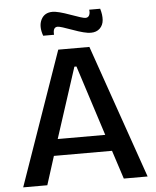

<svg xmlns="http://www.w3.org/2000/svg" viewBox="-57 -897 768 945"><g transform="rotate(-5 326.5 -424.0)"><path d="M256.8 -772.9Q232.4 -772.9 235.8 -734.9H182.1Q165 -782.7 181.4 -815.4Q197.8 -848.1 237.8 -848.1Q264.6 -848.1 324.5 -826.2Q384.3 -804.2 397 -804.2Q410.6 -804.2 416 -815.4Q421.4 -826.7 418.9 -842.8H473.1Q482.4 -812 480.5 -786.6Q478.5 -761.2 461.9 -745.1Q445.3 -729 417 -729Q388.7 -729 329.1 -751Q269.5 -772.9 256.8 -772.9ZM19 0 250 -660.2H403.8L633.8 0H516.1L470.2 -141.1H183.1L138.2 0ZM321.8 -569.8 209 -222.2H443.8L332 -569.8Z"/></g></svg>

Font: Bricolage Grotesque Medium
Style: Regular
Weight: 500
Designer: Mathieu Triay
Foundry: Atelier Triay
Version: Version 1.000;gftools[0.9.30]